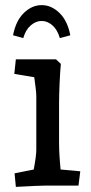

<svg xmlns="http://www.w3.org/2000/svg" viewBox="-20 -726 356 751"><path d="M37 -48 112 -63Q122 -117 122 -140V-350Q122 -368 114 -424L36 -437L42 -494H199L218 -476Q215 -444 213 -398.5Q211 -353 211 -320V-170Q211 -123 217 -63L294 -56L287 0H154Q135 0 42 5ZM143 -644Q120 -644 100 -626.5Q80 -609 71 -577L31 -588Q42 -645 73.5 -675.5Q105 -706 143 -706Q181 -706 212.5 -675.5Q244 -645 255 -588L214 -577Q205 -609 185.5 -626.5Q166 -644 143 -644Z"/></svg>

Font: Andada Pro Medium
Style: Regular
Weight: 500
Designer: Carolina Giovagnoli
Foundry: Huerta Tipografica
Version: Version 3.005; ttfautohint (v1.8.4)